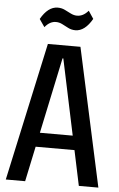

<svg xmlns="http://www.w3.org/2000/svg" viewBox="-59 -928 603 969"><g transform="rotate(5 242.0 -443.5)"><path d="M160 -700H325L477 0H378L244 -634H240L106 0H8ZM124 -250H361V-178H124ZM108 -822Q126 -854 147.5 -870.5Q169 -887 194 -887Q214 -887 230 -879Q246 -871 262 -863Q278 -855 294 -855Q309 -855 323 -862Q337 -869 351 -885L377 -846Q359 -814 337.5 -797.5Q316 -781 292 -781Q272 -781 255.5 -789.5Q239 -798 223.5 -806Q208 -814 191 -814Q176 -814 162 -806.5Q148 -799 135 -783Z"/></g></svg>

Font: Pathway Extreme Condensed Medium
Style: Regular
Weight: 500
Width: 3
Version: Version 1.001;gftools[0.9.26]